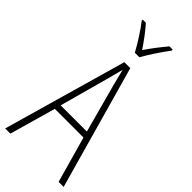

<svg xmlns="http://www.w3.org/2000/svg" viewBox="-298 -999 1047 1047"><g transform="rotate(45 225.5 -475.0)"><path d="M208 -792H243C268 -837 310 -900 342 -942V-950H317C283 -909 254 -872 226 -830C199 -871 164 -918 135 -950H111V-942C140 -906 183 -839 208 -792ZM412 0H451L250 -715H204L0 0H40L116 -267H337ZM249 -591 327 -303H125L204 -591C212 -623 220 -649 227 -679C234 -649 242 -621 249 -591Z"/></g></svg>

Font: Noto Sans Sinhala UI Condensed ExtraLight
Style: Regular
Weight: 200
Width: 3
Designer: Jelle Bosma - Monotype Design Team
Foundry: Monotype Imaging Inc.
Version: Version 2.006